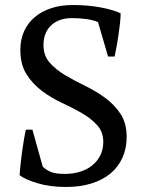

<svg xmlns="http://www.w3.org/2000/svg" viewBox="-20 -732 576 764"><path d="M150 -69Q162 -57 181 -48.5Q200 -40 238 -40Q270 -40 298 -48.5Q326 -57 346.5 -73.5Q367 -90 379 -113.5Q391 -137 391 -167Q391 -207 366.5 -234Q342 -261 305.5 -282Q269 -303 226 -323Q183 -343 146.5 -370.5Q110 -398 85.5 -436.5Q61 -475 61 -533Q61 -575 76 -608Q91 -641 118.5 -664Q146 -687 184 -699.5Q222 -712 269 -712Q330 -712 380.5 -702.5Q431 -693 460 -679Q460 -662 457.5 -639.5Q455 -617 451.5 -593Q448 -569 444 -546.5Q440 -524 436 -507H410L370 -644Q352 -652 324.5 -656Q297 -660 266 -660Q215 -660 184 -631.5Q153 -603 153 -552Q153 -511 177.5 -483Q202 -455 239 -433Q276 -411 318.5 -390.5Q361 -370 398 -343Q435 -316 459.5 -279Q484 -242 484 -187Q484 -142 467.5 -105Q451 -68 420 -42Q389 -16 344 -2Q299 12 242 12Q179 12 129 -3Q79 -18 58 -35Q59 -52 61.5 -76Q64 -100 67.5 -125.5Q71 -151 75 -175Q79 -199 83 -216H109Z"/></svg>

Font: PTSerif
Style: Regular
Weight: 400
Designer: A.Korolkova, O.Umpeleva, V.Yefimov
Foundry: ParaType Ltd
Version: Version 1.000W OFL; ttfautohint (v1.2) -l 8 -r 50 -G 200 -x 